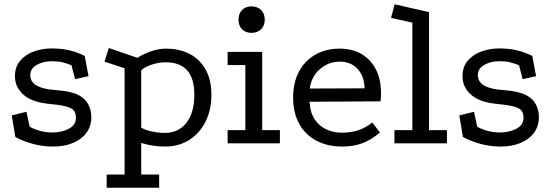

<svg xmlns="http://www.w3.org/2000/svg" viewBox="-20 -672 2588 900"><path d="M315 -366Q293 -375 273 -380Q253 -385 221 -385Q183 -385 152.5 -368Q122 -351 122 -320Q122 -290 147.5 -273.5Q173 -257 219 -252L260 -248Q342 -240 375 -207.5Q408 -175 408 -122Q408 -81 385.5 -50Q363 -19 322.5 -2Q282 15 228 15Q179 15 132.5 2Q86 -11 52 -30L35 -131L104 -148L119 -78Q142 -65 169.5 -58Q197 -51 225 -51Q269 -51 302.5 -68.5Q336 -86 336 -120Q336 -150 316 -162.5Q296 -175 246 -181L202 -186Q128 -194 89 -229Q50 -264 50 -315Q50 -359 75 -388Q100 -417 139.5 -431Q179 -445 222 -445Q269 -445 306 -436Q343 -427 377 -410L395 -315L332 -301Z M480 208V146H564V-352L470 -383L490 -447L624 -401Q656 -421 691 -432.5Q726 -444 757 -444Q856 -444 913.5 -386.5Q971 -329 971 -228Q971 -157 943.5 -102Q916 -47 867 -16Q818 15 753 15Q696 15 642 -2V146H726V208ZM752 -49Q817 -49 854 -96.5Q891 -144 891 -228Q891 -304 857.5 -342Q824 -380 756 -380Q725 -380 692.5 -369.5Q660 -359 642 -343V-74Q659 -63 690 -56Q721 -49 752 -49Z M1047 -429H1209V-62H1292V0H1047V-62H1130V-367H1047ZM1159 -642Q1187 -642 1204 -625Q1221 -608 1221 -580Q1221 -552 1204 -535Q1187 -518 1159 -518Q1131 -518 1114.5 -535Q1098 -552 1098 -580Q1098 -608 1114.5 -625Q1131 -642 1159 -642Z M1761 -51Q1721 -17 1679.5 -1Q1638 15 1585 15Q1515 15 1463 -12.5Q1411 -40 1382.5 -91.5Q1354 -143 1354 -215Q1354 -284 1381 -335.5Q1408 -387 1457.5 -415.5Q1507 -444 1572 -444Q1633 -444 1676 -418Q1719 -392 1742.5 -345.5Q1766 -299 1766 -235Q1766 -226 1765.5 -216.5Q1765 -207 1764 -197L1431 -195Q1434 -144 1455.5 -112Q1477 -80 1510.5 -65Q1544 -50 1582 -50Q1626 -50 1661 -62Q1696 -74 1725 -98ZM1689 -258Q1688 -314 1656.5 -348.5Q1625 -383 1573 -383Q1520 -383 1480 -348.5Q1440 -314 1432 -257Z M1829 0V-62H1913V-566L1813 -588L1830 -652L1991 -615V-62H2075V0Z M2413 -366Q2391 -375 2371 -380Q2351 -385 2319 -385Q2281 -385 2250.5 -368Q2220 -351 2220 -320Q2220 -290 2245.5 -273.5Q2271 -257 2317 -252L2358 -248Q2440 -240 2473 -207.5Q2506 -175 2506 -122Q2506 -81 2483.5 -50Q2461 -19 2420.5 -2Q2380 15 2326 15Q2277 15 2230.5 2Q2184 -11 2150 -30L2133 -131L2202 -148L2217 -78Q2240 -65 2267.5 -58Q2295 -51 2323 -51Q2367 -51 2400.5 -68.5Q2434 -86 2434 -120Q2434 -150 2414 -162.5Q2394 -175 2344 -181L2300 -186Q2226 -194 2187 -229Q2148 -264 2148 -315Q2148 -359 2173 -388Q2198 -417 2237.5 -431Q2277 -445 2320 -445Q2367 -445 2404 -436Q2441 -427 2475 -410L2493 -315L2430 -301Z"/></svg>

Font: Podkova
Style: Regular
Weight: 400
Designer: Ilya Yudin
Foundry: Cyreal (www.cyreal.org)
Version: Version 2.103